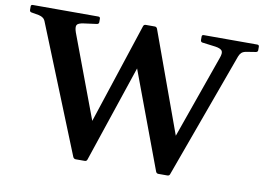

<svg xmlns="http://www.w3.org/2000/svg" viewBox="-79 -868 1366 991"><g transform="rotate(10 604.0 -373.0)"><path d="M373 0Q364 0 359 -9L93 -668Q88 -683 79 -690Q70 -697 56 -700L16 -707Q7 -709 7 -719V-737Q7 -746 17 -746H360Q370 -746 370 -736V-718Q370 -709 360 -707L293 -698Q262 -694 256.5 -682.5Q251 -671 260 -645L458 -116L375 -65L596 -737Q599 -746 609 -746H656Q665 -746 669 -737L891 -126L811 -69L1014 -643Q1025 -672 1017 -683Q1009 -694 982 -698L912 -707Q903 -709 903 -719V-737Q903 -746 913 -746H1193Q1203 -746 1203 -736V-718Q1203 -709 1193 -707L1143 -699Q1127 -696 1119 -688.5Q1111 -681 1106 -668L866 -8Q863 0 853 0H806Q797 0 793 -9L586 -564L646 -643L433 -9Q430 0 420 0Z"/></g></svg>

Font: Hahmlet SemiBold
Style: Regular
Weight: 600
Version: Version 1.002